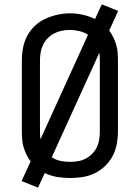

<svg xmlns="http://www.w3.org/2000/svg" viewBox="-20 -807 640 879"><path d="M154 52 79 22 120 -68Q109 -83 101 -99.5Q93 -116 88 -133Q83 -150 81.5 -168.5Q80 -187 80 -205V-530Q80 -559 85.5 -588Q91 -617 104.5 -642.5Q118 -668 139.5 -688.5Q161 -709 187.5 -721Q214 -733 242.5 -739.5Q271 -746 300 -746Q330 -746 359 -739.5Q388 -733 415 -720L446 -787L521 -757L480 -667Q491 -652 499 -635.5Q507 -619 512 -602Q517 -585 518.5 -566.5Q520 -548 520 -530V-205Q520 -176 514.5 -147Q509 -118 495.5 -92.5Q482 -67 460.5 -46.5Q439 -26 413 -13.5Q387 -1 358 3.5Q329 8 300 8Q270 8 240.5 3Q211 -2 185 -15ZM165 -169 383 -648Q364 -660 342 -665Q320 -670 298 -670Q280 -670 261.5 -666Q243 -662 227 -653.5Q211 -645 198 -631.5Q185 -618 177 -601.5Q169 -585 166 -567Q163 -549 163 -530V-205Q163 -196 163.5 -187Q164 -178 165 -169ZM300 -66Q319 -66 337 -69Q355 -72 371.5 -80.5Q388 -89 401.5 -102.5Q415 -116 423 -132.5Q431 -149 434 -167.5Q437 -186 437 -205V-530Q437 -539 436.5 -548Q436 -557 435 -566L217 -87Q235 -75 256.5 -70.5Q278 -66 300 -66Z"/></svg>

Font: Monocode
Style: Regular
Weight: 400
Designer: Belleve Invis
Foundry: Belleve Invis
Version: Version 16.1.0; ttfautohint (v1.8.4)